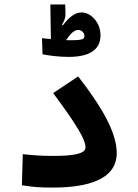

<svg xmlns="http://www.w3.org/2000/svg" viewBox="-20 -849 626 873"><path d="M218.8 3.9C379.4 3.9 510.7 -32.7 510.7 -152.8C510.7 -243.2 448.2 -356.4 335.4 -501.5L221.7 -425.8C327.1 -283.2 368.7 -216.3 368.7 -178.2C368.7 -150.4 315.4 -140.1 223.6 -140.1C161.6 -140.1 133.8 -143.1 83.5 -147.9L79.6 -6.8C131.3 1.5 158.2 3.9 218.8 3.9ZM292 -590.3C388.7 -590.3 437 -624 437 -688.5C437 -745.1 395 -792.5 350.6 -792.5C320.8 -792.5 292.5 -769.5 266.1 -733.9L261.7 -736.8C272.9 -754.9 278.3 -768.1 277.8 -787.6L276.4 -828.6H209L211.4 -671.4C194.8 -672.9 180.2 -674.3 170.9 -675.3L173.3 -602.1C203.6 -596.2 247.1 -590.3 292 -590.3ZM280.8 -666.5C304.2 -702.6 321.3 -712.9 335.9 -712.9C352.5 -712.9 363.8 -698.2 363.8 -686C363.8 -668.9 351.1 -666 296.4 -666C292 -666 286.6 -666 280.8 -666.5Z"/></svg>

Font: Cascadia Mono NF
Style: Bold
Weight: 700
Monospace: yes
Designer: Aaron Bell
Foundry: Saja Typeworks
Version: Version 2404.023